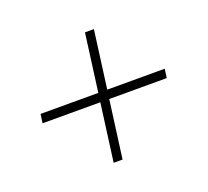

<svg xmlns="http://www.w3.org/2000/svg" viewBox="-93 -754 787 728"><g transform="rotate(-20 300.0 -390.0)"><path d="M285 -139H249L280 -372H47L52 -408H285L316 -641H352L321 -408H553L548 -372H316Z"/></g></svg>

Font: Tanohe Sans ExtraLight
Style: Italic
Weight: 200
Designer: Village Type and Design LLC & Cristiano Sobral
Foundry: Cooper Hewitt Smithsonian Design Museum
Version: Version 1.00;September 29, 2021;FontCreator 13.0.0.2655 64-b